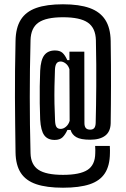

<svg xmlns="http://www.w3.org/2000/svg" viewBox="-20 -747 588 896"><path d="M274 129Q197.5 129 149 112.5Q100.5 96 77 59.8Q53.5 23.5 52.5 -35.5Q51.5 -104 50.8 -167Q50 -230 49.8 -292Q49.5 -354 50.2 -418.8Q51 -483.5 52.5 -556Q53.5 -617.5 77 -655Q100.5 -692.5 149 -709.8Q197.5 -727 274 -727Q350 -727 398.5 -709.5Q447 -692 471.2 -654.5Q495.5 -617 496.5 -555.5Q497.5 -495 497.8 -443.8Q498 -392.5 498 -347.2Q498 -302 497.5 -259Q497 -216 496.5 -171.5Q495.5 -132.5 470.8 -113.8Q446 -95 401 -95Q356.5 -95 336 -107Q315.5 -119 309.5 -140.5H294.5Q284.5 -118.5 271.8 -106.2Q259 -94 235 -94Q202.5 -94 186.5 -115.8Q170.5 -137.5 167.5 -189Q166 -224.5 165.5 -264.5Q165 -304.5 165.5 -343.8Q166 -383 167.5 -417Q170 -468 187 -489.8Q204 -511.5 236.5 -511.5Q259 -511.5 271.2 -500.8Q283.5 -490 294 -466.5H304V-506H373.5L374 -173Q374 -157 380.5 -149.5Q387 -142 401 -142Q413.5 -142 419.8 -149.5Q426 -157 426.5 -173.5Q427.5 -212 428.2 -254.5Q429 -297 429.2 -344.5Q429.5 -392 429.2 -445.5Q429 -499 427.5 -559.5Q426 -616.5 390 -641.5Q354 -666.5 274 -666.5Q195.5 -666.5 159.8 -641.8Q124 -617 122.5 -559.5Q120.5 -490 119.8 -424.2Q119 -358.5 119 -294.2Q119 -230 119.8 -164.8Q120.5 -99.5 122.5 -32Q124 22 159.8 45.5Q195.5 69 274 69Q352.5 69 388.2 46Q424 23 424.5 -32Q425 -41 424.8 -47Q424.5 -53 424 -66H492.5Q493 -51.5 493.2 -45.2Q493.5 -39 493 -32Q492.5 26 469.5 61.5Q446.5 97 398.5 113Q350.5 129 274 129ZM263 -145.5Q276 -145.5 288 -155.8Q300 -166 305 -183L304 -424Q299 -441 286.8 -450.5Q274.5 -460 263 -460Q250 -460 243.8 -451Q237.5 -442 236.5 -423Q235 -384 234.2 -344Q233.5 -304 234.2 -263.5Q235 -223 237 -183Q238 -162 244 -153.8Q250 -145.5 263 -145.5Z"/></svg>

Font: Big Shoulders Display Thin SemiBold
Style: Regular
Weight: 600
Version: Version 2.002